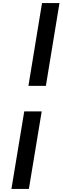

<svg xmlns="http://www.w3.org/2000/svg" viewBox="-20 -970 405 1243"><path d="M252 -950H365L277 -414H164ZM137 -249H250L167 253H54Z"/></svg>

Font: Be Vietnam
Style: Bold Italic
Weight: 700
Italic angle: -9.66701°
Designer: Gabriel Lam
Foundry: TypeRant
Version: Version 3.000